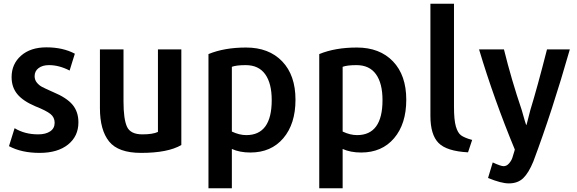

<svg xmlns="http://www.w3.org/2000/svg" viewBox="-20 -800 3085 1026"><path d="M399 -146Q399 -72 343.5 -27.5Q288 17 192 17Q95 17 28 -19L58 -115Q112 -82 184 -82Q224 -82 248 -98Q272 -114 272 -144Q272 -173 249.5 -191Q227 -209 169 -232Q103 -260 72.5 -297Q42 -334 42 -388Q42 -458 92.5 -502.5Q143 -547 228 -547Q316 -547 380 -513Q376 -500 366.5 -470Q357 -440 352 -423Q296 -452 242 -452Q207 -452 186 -436Q165 -420 165 -393Q165 -373 177 -358.5Q189 -344 204 -336Q219 -328 255 -312Q261 -309 264 -308Q336 -278 367.5 -240.5Q399 -203 399 -146Z M949 -25Q877 17 734 17Q612 17 563 -44Q514 -105 514 -222V-536H640V-257Q640 -164 658.5 -123Q677 -82 741 -82Q796 -82 824 -95V-536H949Z M1559 -267Q1559 -138 1494 -61.5Q1429 15 1318 15Q1261 15 1219 -4V206H1094V-511Q1179 -546 1295 -546Q1417 -546 1488 -472Q1559 -398 1559 -267ZM1432 -265Q1432 -355 1397 -403.5Q1362 -452 1293 -452Q1243 -452 1219 -443V-97Q1259 -78 1296 -78Q1432 -78 1432 -265Z M2151 -267Q2151 -138 2086 -61.5Q2021 15 1910 15Q1853 15 1811 -4V206H1686V-511Q1771 -546 1887 -546Q2009 -546 2080 -472Q2151 -398 2151 -267ZM2024 -265Q2024 -355 1989 -403.5Q1954 -452 1885 -452Q1835 -452 1811 -443V-97Q1851 -78 1888 -78Q2024 -78 2024 -265Z M2503 -52 2481 14Q2367 8 2323.5 -36Q2280 -80 2280 -181V-780H2406V-229Q2406 -159 2416 -124.5Q2426 -90 2443.5 -77Q2461 -64 2503 -52Z M3025 -536Q2930 -203 2830 63Q2805 124 2776 152Q2747 180 2699 180Q2658 180 2588 151L2613 68Q2656 88 2671 88Q2687 88 2699.5 74Q2712 60 2717.5 44.5Q2723 29 2729 7Q2730 2 2731 -1Q2620 -269 2540 -536H2673Q2713 -374 2768 -212Q2789 -137 2792 -131Q2794 -133 2797 -145.5Q2800 -158 2805.5 -179Q2811 -200 2814 -212Q2851 -332 2903 -536Z"/></svg>

Font: Repo
Style: DemiBold
Weight: 600
Designer: Stefan Peev
Foundry: Context Ltd
Version: Version 001.000